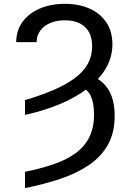

<svg xmlns="http://www.w3.org/2000/svg" viewBox="-20 -757 674 990"><path d="M108.9 -164.6V-240.7Q192.4 -265.6 257.1 -293.5Q321.8 -321.3 365.7 -354Q409.7 -386.7 432.4 -427.2Q455.1 -467.8 455.1 -518.1Q455.1 -582.5 418.7 -617.4Q382.3 -652.3 314.9 -652.3Q270.5 -652.3 237.8 -637.9Q205.1 -623.5 187 -598.1Q168.9 -572.8 168.9 -539.6H63.5Q64 -600.1 96.2 -644.3Q128.4 -688.5 185.3 -712.9Q242.2 -737.3 314.9 -737.3Q385.7 -737.3 440.9 -713.1Q496.1 -689 527.8 -642.3Q559.6 -595.7 559.6 -528.8Q559.6 -462.9 526.4 -405.8Q493.2 -348.6 432.6 -302Q372.1 -255.4 289.8 -220.7Q207.5 -186 108.9 -164.6ZM389.2 -313.5 437.5 -371.6Q479.5 -357.9 509.5 -330.8Q539.6 -303.7 555.4 -261.5Q571.3 -219.2 571.3 -159.7Q571.3 -73.2 536.9 -11.5Q502.4 50.3 440.2 93Q377.9 135.7 293.5 164.3Q209 192.9 108.9 212.9V128.9Q192.9 111.8 259 88.9Q325.2 65.9 371.1 32Q417 -2 440.9 -50.5Q464.8 -99.1 464.8 -166.5Q464.8 -226.6 448 -262.5Q431.2 -298.3 389.2 -313.5Z"/></svg>

Font: Atlassian Sans
Style: Regular
Weight: 400
Designer: Rasmus Andersson
Foundry: Modifications by Atlassian Pty Ltd, manufactured by rsms
Version: Version 4.001;git-9221beed3